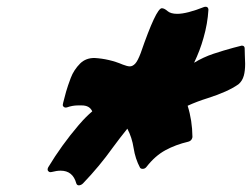

<svg xmlns="http://www.w3.org/2000/svg" viewBox="-20 -831 747 569"><path d="M213.9 -281.7Q208 -281.7 206.1 -287.6Q195.8 -325.2 159.7 -325.2Q147.9 -325.2 133.3 -321.3L129.4 -320.8Q125.5 -320.8 122.6 -324.2Q121.1 -326.2 121.1 -329.1Q121.1 -330.6 121.6 -332L123 -335.4Q162.1 -400.4 212.9 -460Q214.8 -461.9 216.8 -464.4Q233.9 -484.4 253.4 -501Q245.6 -518.6 222.2 -518.6H210.9Q194.8 -518.6 178.2 -512.7L174.3 -512.2Q170.9 -512.2 168 -515.1Q166 -517.1 166 -520Q166 -522 167.2 -526.4Q168.5 -530.8 170.7 -539.8Q172.9 -548.8 175.8 -559.1Q180.7 -576.2 189.7 -600.1Q198.7 -624 217.8 -643.1Q234.4 -659.2 259.8 -659.2Q303.7 -656.7 343.8 -639.6Q357.4 -634.3 364.7 -634.3Q373 -634.3 380.6 -642.3Q388.2 -650.4 397 -673.8Q442.9 -806.6 459.5 -806.6Q466.8 -806.6 476.3 -798.3Q485.8 -790 505.4 -790Q533.7 -790 585.4 -810.5L589.4 -811Q597.2 -811 597.7 -802.2Q595.2 -760.3 583 -718.3Q572.8 -681.6 555.2 -645Q582.5 -661.6 612.5 -671.6Q642.6 -681.6 671.9 -689.5Q692.9 -695.3 696.3 -695.8Q705.1 -695.8 705.1 -687.5Q705.1 -679.2 705.6 -667Q706.5 -653.8 706.5 -642.1Q706.5 -621.1 702.6 -606.9Q698.2 -590.8 686.5 -581.1Q655.3 -559.1 595.2 -540Q564 -530.3 536.1 -517.6Q549.8 -474.1 550.3 -425.3L549.8 -422.4Q547.4 -413.6 538.1 -411.1Q500.5 -402.3 470 -385.7Q439.5 -369.1 414.1 -336.4Q409.7 -330.6 402.8 -330.6Q397.5 -330.6 395 -334Q380.9 -360.4 376 -392.1Q371.1 -423.8 357.4 -449.7Q335.4 -422.4 314.5 -394Q274.9 -338.4 226.1 -287.6Q220.7 -282.2 213.9 -281.7Z"/></svg>

Font: Weird Comic
Style: Italic
Weight: 400
Italic angle: -16°
Designer: GGBotNet
Foundry: GGBotNet
Version: 0.80